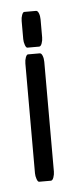

<svg xmlns="http://www.w3.org/2000/svg" viewBox="-39 -430 184 455"><g transform="rotate(-5 53.0 -202.0)"><path d="M36 -319Q33 -319 30.5 -326Q28 -333 28 -340V-383Q28 -391 30.5 -397.5Q33 -404 36 -404H64Q68 -404 70.5 -397.5Q73 -391 73 -383V-340Q73 -333 70.5 -326Q68 -319 64 -319ZM36 0Q33 0 30.5 -7Q28 -14 28 -21V-282Q28 -290 30.5 -296.5Q33 -303 36 -303H64Q68 -303 70.5 -296.5Q73 -290 73 -282V-21Q73 -14 70.5 -7Q68 0 64 0Z"/></g></svg>

Font: Chathura
Style: ExtraBold
Weight: 800
Designer: Appaji Ambarisha Darbha
Foundry: Aditya Fonts
Version: Version 1.001 2016